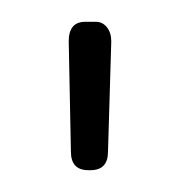

<svg xmlns="http://www.w3.org/2000/svg" viewBox="-20 -474 165 176"><path d="M79 -335Q79 -318 63 -318H61Q45 -318 45 -335L43 -436Q43 -454 58 -454H68Q74 -454 78 -449Q82 -444 82 -436Z"/></svg>

Font: Chathura
Style: Bold
Weight: 700
Designer: Appaji Ambarisha Darbha
Foundry: Aditya Fonts
Version: Version 1.002 2016